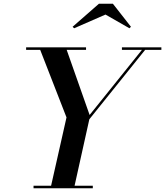

<svg xmlns="http://www.w3.org/2000/svg" viewBox="-20 -1002 879 1022"><path d="M541.5 -924.5 669 -851.5 677 -859.5 581 -982H506.5L366.5 -859.5L374.5 -851.5ZM158.5 -13.5V0H474V-13.5H377L455.5 -367L752.5 -736.5H839V-750H629V-736.5H735.5L457 -390L335 -736.5H438V-750H119V-736.5H194L334 -377L252 -13.5Z"/></svg>

Font: Bodoni* 16pt Medium
Style: Italic
Weight: 500
Italic angle: -13°
Version: Version 2.3